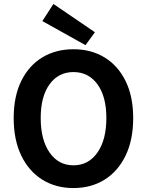

<svg xmlns="http://www.w3.org/2000/svg" viewBox="-20 -933 738 965"><path d="M349.1 12.2Q260.3 12.2 192.6 -30Q125 -72.3 86.9 -151.1Q48.8 -230 48.8 -339.4Q48.8 -448.7 86.9 -526.1Q125 -603.5 192.6 -644.5Q260.3 -685.5 349.1 -685.5Q438 -685.5 505.6 -644.3Q573.2 -603 611.3 -525.6Q649.4 -448.2 649.4 -339.4Q649.4 -230 611.3 -151.1Q573.2 -72.3 505.6 -30Q438 12.2 349.1 12.2ZM349.1 -102.1Q424.8 -102.1 469.7 -166.3Q514.6 -230.5 514.6 -339.4Q514.6 -448.2 469.7 -509.5Q424.8 -570.8 349.1 -570.8Q273.9 -570.8 229.2 -509.5Q184.6 -448.2 184.6 -339.4Q184.6 -230.5 229.2 -166.3Q273.9 -102.1 349.1 -102.1ZM409.7 -706.1 192.9 -827.1 248.5 -913.1 457 -771Z"/></svg>

Font: Akatab ExtraBold
Style: Regular
Weight: 800
Designer: SIL International
Foundry: SIL International
Version: Version 3.000